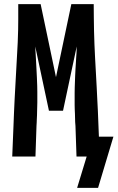

<svg xmlns="http://www.w3.org/2000/svg" viewBox="-20 -755 567 926"><path d="M352 151 398 0H349L344 -147Q343 -157 342.5 -166.5Q342 -176 342 -185.5Q342 -195 341.5 -205.5Q341 -216 340.5 -227.5Q340 -239 340 -248Q340 -257 340 -264V-280Q340 -294 340 -307.5Q340 -321 340.5 -335Q341 -349 341.5 -362.5Q342 -376 342.5 -390Q343 -404 344 -421Q345 -438 346 -452.5Q347 -467 347.5 -478.5Q348 -490 349 -500L350 -531L284 -221H216L150 -531Q151 -513 152 -494.5Q153 -476 154 -457.5Q155 -439 156 -420Q157 -401 158 -379.5Q159 -358 159.5 -341Q160 -324 160 -312V-280Q160 -270 160 -260.5Q160 -251 159.5 -241.5Q159 -232 159 -221.5Q159 -211 158.5 -199.5Q158 -188 157.5 -179Q157 -170 157 -164L156 -147L151 0H39L45 -147Q46 -179 47.5 -211Q49 -243 50.5 -275.5Q52 -308 54 -340Q56 -372 57.5 -404Q59 -436 61.5 -476.5Q64 -517 65.5 -551Q67 -585 67.5 -612.5Q68 -640 68 -662V-735H176L250 -383L324 -735H432Q432 -703 432.5 -670.5Q433 -638 433.5 -606Q434 -574 435.5 -542Q437 -510 438.5 -477.5Q440 -445 442.5 -405Q445 -365 446.5 -331Q448 -297 449.5 -269.5Q451 -242 452 -221L457 -96H527L453 151Z"/></svg>

Font: Iosevka Custom
Style: Bold
Weight: 700
Monospace: yes
Designer: Belleve Invis
Foundry: Belleve Invis
Version: Version 30.3.3; ttfautohint (v1.8.3)